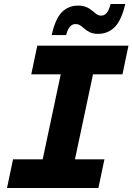

<svg xmlns="http://www.w3.org/2000/svg" viewBox="-20 -938 661 958"><path d="M15 0 45 -143H193L283 -567H136L166 -710H621L591 -567H444L354 -143H501L471 0ZM469 -769Q445 -769 428.5 -777Q412 -785 396 -799Q385 -809 377 -813.5Q369 -818 356 -818Q342 -818 330 -806Q318 -794 310 -763H238Q256 -845 289 -877.5Q322 -910 369 -910Q395 -910 412.5 -902Q430 -894 446 -880Q457 -870 465.5 -865Q474 -860 485 -860Q500 -860 511.5 -872.5Q523 -885 532 -918H605Q586 -836 552 -802.5Q518 -769 469 -769Z"/></svg>

Font: Geist Mono ExtraBold
Style: Italic
Weight: 800
Italic angle: -12°
Monospace: yes
Designer: Basement.studio, Andrés Briganti, Mateo Zaragoza
Foundry: Basement.studio, Vercel, Andrés Briganti, Guido Ferreyra, Mateo Zaragoza
Version: Version 1.500; ttfautohint (v1.8.4.7-5d5b)